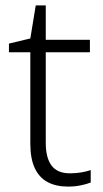

<svg xmlns="http://www.w3.org/2000/svg" viewBox="-20 -679 380 709"><path d="M238 -39Q261 -39 281 -42.5Q301 -46 315 -51V-5Q300 1 278 5.5Q256 10 231 10Q187 10 156 -6.5Q125 -23 108.5 -58Q92 -93 92 -148V-486H13V-518L92 -537L112 -659H149V-532H312V-486H149V-151Q149 -96 170.5 -67.5Q192 -39 238 -39Z"/></svg>

Font: Noto Sans Devanagari Light
Style: Regular
Weight: 300
Version: Version 2.003